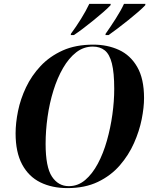

<svg xmlns="http://www.w3.org/2000/svg" viewBox="-20 -954 780 985"><path d="M326 11Q247 11 187 -18.5Q127 -48 93.5 -110.5Q60 -173 60 -270Q60 -323 72.5 -384.5Q85 -446 113.5 -506Q142 -566 188.5 -615.5Q235 -665 301.5 -695Q368 -725 459 -725Q531 -725 590 -698Q649 -671 684 -610.5Q719 -550 719 -451Q719 -403 707 -342.5Q695 -282 667.5 -220Q640 -158 594.5 -105.5Q549 -53 482.5 -21Q416 11 326 11ZM333 1Q380 1 417 -30.5Q454 -62 482 -114.5Q510 -167 528.5 -232.5Q547 -298 556.5 -366.5Q566 -435 566 -498Q566 -581 554 -628.5Q542 -676 517.5 -695.5Q493 -715 456 -715Q409 -715 371 -685.5Q333 -656 303.5 -605Q274 -554 254 -489.5Q234 -425 224 -354.5Q214 -284 214 -216Q214 -97 246.5 -48Q279 1 333 1ZM522 -781Q546 -815 573.5 -858Q601 -901 616 -934H726L725 -927Q712 -913 689 -893Q666 -873 638.5 -851Q611 -829 584 -808.5Q557 -788 537 -774H521ZM344 -781Q370 -816 395.5 -857Q421 -898 438 -934H548L547 -927Q533 -912 510 -892Q487 -872 460 -850Q433 -828 406.5 -808Q380 -788 359 -774H343Z"/></svg>

Font: Noto Serif Display SemiCondensed
Style: Bold Italic
Weight: 700
Width: 4
Italic angle: -12°
Designer: Monotype Design Team
Foundry: Monotype Imaging Inc.
Version: Version 2.009